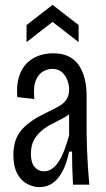

<svg xmlns="http://www.w3.org/2000/svg" viewBox="-20 -759 436 789"><path d="M142 10Q118 10 93 -2.5Q68 -15 51.5 -44.5Q35 -74 35 -123Q35 -156 44 -182Q53 -208 71 -228Q89 -248 115 -265Q141 -282 175 -298Q200 -310 220 -321Q240 -332 252 -348.5Q264 -365 264 -392Q264 -412 256 -431.5Q248 -451 233 -463.5Q218 -476 194 -476Q178 -476 159 -466.5Q140 -457 128 -430.5Q116 -404 121 -352L51 -360Q47 -409 58 -443.5Q69 -478 90 -499Q111 -520 139 -530Q167 -540 199 -540Q235 -540 260.5 -528Q286 -516 302.5 -493Q319 -470 327.5 -437.5Q336 -405 336 -363V-212Q336 -185 337.5 -146.5Q339 -108 341.5 -69.5Q344 -31 347 0H280Q278 -33 277 -68.5Q276 -104 276 -136H264Q254 -86 236 -53.5Q218 -21 195 -5.5Q172 10 142 10ZM161 -55Q178 -55 193 -65Q208 -75 220.5 -94Q233 -113 244 -141Q255 -169 264 -203V-310L294 -327Q288 -309 272 -295.5Q256 -282 234.5 -271Q213 -260 191 -248.5Q169 -237 150 -221Q131 -205 119 -182.5Q107 -160 107 -126Q107 -91 122 -73Q137 -55 161 -55ZM89 -586V-656L196 -739L303 -656V-586L196 -669Z"/></svg>

Font: Bricolage Grotesque Condensed Light
Style: Regular
Weight: 300
Width: 3
Designer: Mathieu Triay
Foundry: Atelier Triay
Version: Version 1.000;gftools[0.9.30]